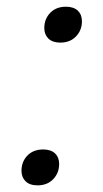

<svg xmlns="http://www.w3.org/2000/svg" viewBox="-20 -554 312 580"><path d="M179.2 -533.7Q202.6 -533.7 215.1 -521.7Q227.5 -509.8 227.5 -489.7Q227.5 -462.9 209.7 -444.1Q191.9 -425.3 162.1 -425.3Q138.7 -425.3 126.2 -437.5Q113.8 -449.7 113.8 -469.2Q113.8 -496.6 131.6 -515.1Q149.4 -533.7 179.2 -533.7ZM110.4 -102.5Q133.8 -102.5 146.2 -90.6Q158.7 -78.6 158.7 -58.6Q158.7 -31.7 140.9 -12.9Q123 5.9 93.3 5.9Q69.8 5.9 57.4 -6.3Q44.9 -18.6 44.9 -38.1Q44.9 -65.4 62.7 -84Q80.6 -102.5 110.4 -102.5Z"/></svg>

Font: Mardoto
Style: Italic
Weight: 400
Italic angle: -12°
Designer: Christian Robertson, Vahan Hovhannisyan
Foundry: Google
Version: Version 1.000